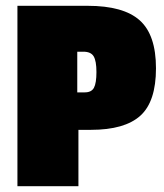

<svg xmlns="http://www.w3.org/2000/svg" viewBox="-20 -641 565 661"><path d="M293 -194H250V0H40V-621H282Q405 -621 461 -571Q517 -521 517 -406Q517 -291 463 -242.5Q409 -194 293 -194ZM267 -463H246V-323H272Q295 -323 303.5 -339Q312 -355 312 -393Q312 -431 302.5 -447Q293 -463 267 -463Z"/></svg>

Font: Passion One
Style: Bold
Weight: 700
Designer: Alejandro Lo Celso
Foundry: Fontstage
Version: Version 1.002